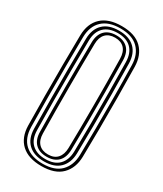

<svg xmlns="http://www.w3.org/2000/svg" viewBox="-203 -885 824 969"><g transform="rotate(30 209.0 -400.5)"><path d="M208.9 7.6Q132.9 7.6 92 -30.2Q51.2 -68.1 49.9 -137.3Q48.5 -219.1 48.1 -309.7Q47.7 -400.3 48.1 -490.8Q48.6 -581.4 49.9 -662.5Q51.1 -731.1 91.7 -769.4Q132.2 -807.6 208.9 -807.6Q287.5 -807.6 326.7 -768.2Q366 -728.8 367.4 -662.5Q369.1 -579 369.7 -486.5Q370.2 -393.9 369.7 -303.9Q369.2 -214 367.4 -137.5Q365.9 -71.5 326.7 -32Q287.5 7.6 208.9 7.6ZM208.9 -5.9Q278.9 -5.9 314 -41.8Q349.1 -77.7 350.6 -137.9Q352 -207.4 352.7 -294.1Q353.3 -380.8 352.9 -475.2Q352.5 -569.7 350.6 -662.1Q349.3 -723.3 313.7 -758.7Q278.2 -794.1 208.9 -794.1Q140.9 -794.1 104.4 -759.6Q67.9 -725.1 66.7 -662.1Q65.4 -578.3 65 -489.3Q64.6 -400.2 65 -311.1Q65.4 -222 66.7 -137.7Q68 -73.3 105.1 -39.6Q142.2 -5.9 208.9 -5.9ZM208.9 -19.3Q149.6 -19.3 117.1 -50.1Q84.6 -80.8 83.6 -138Q82.3 -222.2 81.9 -310.5Q81.5 -398.9 81.9 -487.7Q82.3 -576.4 83.6 -661.8Q84.6 -717.9 116.5 -749.3Q148.4 -780.7 208.9 -780.7Q267.9 -780.7 300.2 -749.7Q332.4 -718.8 333.7 -661.5Q335.3 -577 335.9 -484.9Q336.4 -392.8 335.9 -303.6Q335.4 -214.4 333.7 -138.2Q332.3 -82.7 300.7 -51Q269.1 -19.3 208.9 -19.3ZM208.9 -33Q261.6 -33 288.6 -61.4Q315.7 -89.8 316.8 -138.5Q318.4 -218.7 318.9 -307.3Q319.4 -395.9 318.9 -486.1Q318.5 -576.4 316.8 -661.1Q315.8 -711.9 287.9 -739.5Q259.9 -767 208.9 -767Q157.6 -767 129.5 -739.7Q101.4 -712.5 100.5 -661.5Q99.2 -576.1 98.8 -487.4Q98.4 -398.6 98.8 -310.5Q99.2 -222.3 100.5 -138.4Q101.5 -86.7 129.9 -59.9Q158.4 -33 208.9 -33ZM208.9 -46.5Q165.4 -46.5 141.7 -70.5Q118 -94.5 117.4 -138.8Q116.3 -202.2 115.9 -268.6Q115.5 -335.1 115.5 -402.1Q115.5 -469.1 115.9 -534.5Q116.3 -599.9 117.4 -661.1Q118 -704.9 141.4 -729.2Q164.8 -753.5 208.9 -753.5Q250.9 -753.5 275 -730.1Q299 -706.7 299.9 -660.7Q301.6 -570.1 302.1 -478.9Q302.5 -387.8 302 -301.6Q301.4 -215.3 299.9 -139.5Q298.9 -94.2 275.1 -70.3Q251.4 -46.5 208.9 -46.5ZM208.9 -59.9Q244.7 -59.9 263.5 -81.2Q282.3 -102.5 283 -139.9Q284 -192.8 284.7 -254.6Q285.3 -316.3 285.4 -383.7Q285.5 -451 285 -521Q284.4 -590.9 283 -660.3Q282.4 -698.9 263.2 -719.5Q244 -740.1 208.9 -740.1Q173.4 -740.1 154.1 -719.6Q134.9 -699.1 134.3 -660.8Q133.4 -601.4 132.9 -537Q132.4 -472.6 132.3 -405.7Q132.2 -338.8 132.7 -271.6Q133.2 -204.5 134.3 -139.1Q134.9 -100.8 154.3 -80.4Q173.7 -59.9 208.9 -59.9Z"/></g></svg>

Font: Big Shoulders Inline Text SC Thin
Style: Regular
Weight: 100
Designer: Patric King
Foundry: XO Type Co
Version: Version 2.002